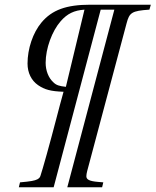

<svg xmlns="http://www.w3.org/2000/svg" viewBox="-20 -673 661 816"><path d="M621 -653H364C262 -653 201 -631 156 -577C120 -534 97 -466 97 -403C97 -364 113 -331 142 -311C170 -292 195 -285 250 -283C238 -239 232 -218 220 -171C192 -63 160 51 152 74C150 81 146 85 139 89C127 95 111 98 65 102L60 123H208L408 -632H466L266 123H414L419 102L396 100C360 97 347 90 347 76C347 64 353 45 358 26L518 -574C530 -619 539 -627 615 -632ZM260 -304C232 -307 219 -311 207 -323C186 -342 174 -373 174 -406C174 -467 201 -541 238 -583C266 -615 295 -629 339 -632Z"/></svg>

Font: XITS
Style: Italic
Weight: 400
Italic angle: -16.33°
Designer: MicroPress Inc., with final additions and corrections provided by Coen Hoffman, Elsevier (retired)
Version: Version 1.107